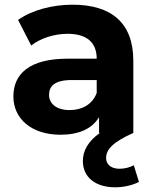

<svg xmlns="http://www.w3.org/2000/svg" viewBox="-20 -566 657 818"><path d="M550 138C534 147 511 153 489 153C454 153 432 135 432 107C432 70 463 38 549 0L548 -1V-307C548 -470 453 -546 289 -546C203 -546 116 -523 57 -481L113 -372C152 -403 211 -422 268 -422C352 -422 392 -383 392 -316H268C104 -316 37 -250 37 -155C37 -62 112 8 238 8C317 8 373 -18 402 -67V0H406C356 35 333 76 333 120C333 187 384 232 471 232C509 232 548 222 572 209ZM277 -97C222 -97 189 -123 189 -162C189 -198 212 -225 285 -225H392V-170C374 -121 329 -97 277 -97Z"/></svg>

Font: AWKNG-Font
Style: Bold
Weight: 700
Designer: Awakening Church
Foundry: Awakening Church
Version: Version 1.700;PS 001.700;hotconv 1.0.88;makeotf.lib2.5.64775